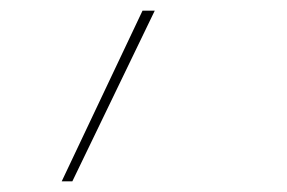

<svg xmlns="http://www.w3.org/2000/svg" viewBox="-20 -116 540 361"><path d="M96 225 248 -96H271L116 225Z"/></svg>

Font: Iosevka Curly Slab ThObl
Style: Regular
Weight: 100
Italic angle: -9°
Monospace: yes
Designer: Belleve Invis
Foundry: Belleve Invis
Version: Version 11.0.0; ttfautohint (v1.8.3)